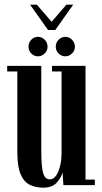

<svg xmlns="http://www.w3.org/2000/svg" viewBox="-20 -812 447 842"><path d="M170 11Q137 11 111.2 -1.2Q85.5 -13.5 70.8 -47Q56 -80.5 56 -143V-498.5H11.5V-523H161V-154Q161 -78.5 169.5 -52Q178 -25.5 198 -25.5Q221.5 -25.5 235.8 -60.2Q250 -95 250 -139V-498.5H208V-523H355V-24.5H396V0H258L254.5 -56Q249.5 -35 229.5 -12Q209.5 11 170 11ZM266.5 -565Q249.5 -565 237 -577.5Q224.5 -590 224.5 -607Q224.5 -625 237 -637.8Q249.5 -650.5 266.5 -650.5Q283 -650.5 295.8 -637.8Q308.5 -625 308.5 -607Q308.5 -590 295.8 -577.5Q283 -565 266.5 -565ZM146 -565Q129.5 -565 117.2 -577.5Q105 -590 105 -607Q105 -625 117.2 -637.8Q129.5 -650.5 146 -650.5Q163.5 -650.5 176 -637.8Q188.5 -625 188.5 -607Q188.5 -590 176 -577.5Q163.5 -565 146 -565ZM190.5 -680.5 112 -791.5H141.5L206.5 -716.5L271 -791.5H301L222.5 -680.5Z"/></svg>

Font: Imbue 50pt SemiBold
Style: Regular
Weight: 600
Designer: Tyler Finck
Foundry: Etcetera Type Company
Version: Version 1.102; ttfautohint (v1.8.3)